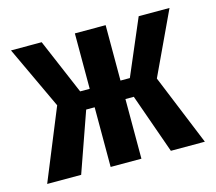

<svg xmlns="http://www.w3.org/2000/svg" viewBox="-78 -591 774 687"><g transform="rotate(-15 309.0 -247.5)"><path d="M16.8 0 124.2 -262.7 15.4 -495H129L216.5 -289.4H251.9V-494.7H365.9V-289.4H400.6L488.4 -495H602.6L493.5 -262.7L600.9 0H475L396.9 -221H365.9V0H251.9V-221H220.5L142.7 0Z"/></g></svg>

Font: Alumni Sans Thin
Style: Regular
Weight: 100
Designer: Robert E. Leuschke
Foundry: Robert E. Leuschke
Version: Version 1.018